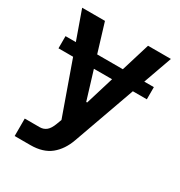

<svg xmlns="http://www.w3.org/2000/svg" viewBox="-176 -667 932 994"><g transform="rotate(30 290.0 -170.0)"><path d="M553.3 -375V-302.2H469.8L338.4 66.1Q315.3 131.4 270.1 168Q224.8 204.5 149.5 204.5H55.8V100.1H146.3Q168.3 99.8 184.7 86.5Q201 73.2 213.1 40.8L224.1 11.4L112.6 -302.2H25.2V-375H87L26.3 -545.5H162.6L214.5 -375H367.9L420.1 -545.5H556.8L496.1 -375ZM345.5 -302.2H236.9L288.4 -133.5H294Z"/></g></svg>

Font: Inter Zeller Semi Bold
Style: Regular
Weight: 600
Designer: Rasmus Andersson; Joe Bland
Foundry: zeller
Version: Version 3.015;git-dec3a8cb1